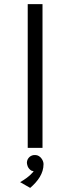

<svg xmlns="http://www.w3.org/2000/svg" viewBox="-20 -720 313 935"><path d="M187 0V-700H115V0ZM127 195C165 162 192 125 192 79C192 61 176 36 153 35C130 33 112 50 111 71C111 78 113 99 133 111L144 114C144 114 126 140 78 167Z"/></svg>

Font: Advent Pro
Style: Medium
Weight: 500
Designer: Andreas Kalpakidis
Foundry: Andreas Kalpakidis
Version: Version 2.002 2008